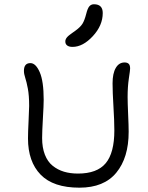

<svg xmlns="http://www.w3.org/2000/svg" viewBox="-20 -868 690 897"><path d="M318.8 -648.9Q302.7 -648.9 293.9 -655.5Q285.2 -662.1 285.2 -673.8Q285.2 -676.8 285.6 -679.7Q286.1 -682.6 287.6 -685.3Q289.1 -688 290.3 -690.2Q291.5 -692.4 294.4 -695.3Q297.4 -698.2 299.1 -700Q300.8 -701.7 305.4 -705.1Q310.1 -708.5 312.3 -710.2Q314.5 -711.9 320.3 -716.1Q326.2 -720.2 329.1 -722.2Q355 -740.7 365 -756.6Q375 -772.5 382.8 -803.2Q389.2 -829.1 397.5 -838.6Q405.8 -848.1 418.9 -848.1Q460 -848.1 460 -807.1Q460 -749 413.6 -699Q367.2 -648.9 318.8 -648.9ZM351.1 8.8Q229 8.8 169.9 -52Q110.8 -112.8 110.8 -221.2Q110.8 -250.5 113.5 -303.2Q116.2 -356 116.2 -373Q116.2 -421.9 110.1 -454.1Q104 -486.3 97.9 -504.4Q91.8 -522.5 91.8 -537.1Q91.8 -573.2 122.1 -573.2Q147 -573.2 165.5 -531Q184.1 -488.8 184.1 -401.9Q184.1 -376.5 180.4 -314.5Q176.8 -252.4 176.8 -223.1Q176.8 -178.2 189.7 -145.3Q202.6 -112.3 226.1 -93.5Q249.5 -74.7 278.8 -65.9Q308.1 -57.1 344.2 -57.1Q433.6 -57.1 473.9 -105.5Q514.2 -153.8 514.2 -258.8Q514.2 -303.2 510 -370.6Q505.9 -438 505.9 -479Q505.9 -524.9 520.8 -550.5Q535.6 -576.2 562 -576.2Q574.7 -576.2 581.3 -569.8Q587.9 -563.5 587.9 -547.9Q587.9 -540 582 -501.5Q576.2 -462.9 576.2 -415Q576.2 -388.2 578.6 -334.2Q581.1 -280.3 581.1 -252Q581.1 -131.3 523.4 -61.3Q465.8 8.8 351.1 8.8Z"/></svg>

Font: Shantell Sans Irregular Bouncy
Style: Regular
Weight: 300
Designer: Stephen Nixon, Anya Danilova, Shantell Martin
Foundry: Arrow Type
Version: Version 1.006;[9816181b4]